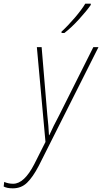

<svg xmlns="http://www.w3.org/2000/svg" viewBox="-135 -784 557 1047"><path d="M-65 243Q-19 243 12.5 212.5Q44 182 76 121L402 -527H374L188 -156Q172 -126 158 -98Q144 -70 134 -47H132Q130 -95 123 -157L92 -527H66L113 -10L52 111Q-3 218 -63 218Q-90 218 -112 208L-115 233Q-97 243 -65 243ZM201 -604H216Q254 -633 295.5 -678.5Q337 -724 360 -757V-764H330Q311 -732 273.5 -688Q236 -644 200 -611Z"/></svg>

Font: Noto Sans UI SemiCondensed Thin
Style: Italic
Weight: 250
Width: 4
Italic angle: -12°
Designer: Monotype Design Team
Foundry: Monotype Imaging Inc.
Version: Version 1.901